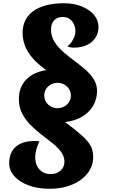

<svg xmlns="http://www.w3.org/2000/svg" viewBox="-20 -883 698 1189"><path d="M581 -320Q581 -269 556.5 -227.5Q532 -186 487.5 -160Q443 -134 383 -127Q437 -87 471 -58Q505 -29 524 -5.5Q543 18 550 40.5Q557 63 557 90Q557 146 522 190.5Q487 235 426.5 260.5Q366 286 288 286Q215 286 158.5 265.5Q102 245 69.5 209Q37 173 37 128Q37 61 78 25.5Q119 -10 195 -10Q203 -10 211 -9.5Q219 -9 224 -7Q212 17 205 43Q198 69 198 90Q198 122 210 145.5Q222 169 243 182Q264 195 293 195Q331 195 355 173.5Q379 152 379 119Q379 86 358.5 58Q338 30 306 4.5Q274 -21 238 -48.5Q202 -76 170 -108Q138 -140 117.5 -179.5Q97 -219 97 -269Q97 -342 140.5 -388.5Q184 -435 266 -449Q191 -502 155.5 -558.5Q120 -615 120 -680Q120 -767 187.5 -815Q255 -863 377 -863Q437 -863 485.5 -843.5Q534 -824 562 -791Q590 -758 590 -716Q590 -678 571 -649Q552 -620 518 -604Q484 -588 437 -588Q414 -588 397 -596Q418 -611 432.5 -638Q447 -665 447 -690Q447 -728 425 -753Q403 -778 370 -778Q335 -778 315.5 -757.5Q296 -737 296 -700Q296 -659 316.5 -625.5Q337 -592 369.5 -563.5Q402 -535 438.5 -508Q475 -481 507.5 -453Q540 -425 560.5 -392.5Q581 -360 581 -320ZM254 -291Q254 -270 265 -252Q276 -234 295 -223.5Q314 -213 337 -213Q371 -213 395 -236Q419 -259 419 -291Q419 -324 395 -347Q371 -370 337 -370Q314 -370 295 -359.5Q276 -349 265 -331.5Q254 -314 254 -291Z"/></svg>

Font: Merienda ExtraBold
Style: Regular
Weight: 800
Designer: Eduardo Rodriguez Tunni
Foundry: Eduardo Rodriguez Tunni
Version: Version 2.001